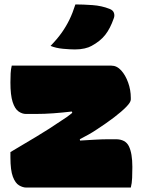

<svg xmlns="http://www.w3.org/2000/svg" viewBox="-20 -846 640 866"><path d="M33 -550H482Q507 -550 526.5 -528.5Q546 -507 558 -473.5Q570 -440 570 -405V-397Q570 -385 549.5 -364Q529 -343 495 -317Q461 -291 418 -263Q402 -252 380 -239.5Q358 -227 340 -218L341 -212Q376 -214 408.5 -216Q441 -218 474 -218H502Q546 -218 561.5 -186Q577 -154 577 -93Q577 -68 576 -43.5Q575 -19 570 0H99Q83 0 66 -10Q49 -20 38 -49Q27 -78 27 -136V-160Q86 -195 144.5 -230Q203 -265 257 -302Q270 -310 282 -318.5Q294 -327 306 -337L304 -343Q261 -338 221 -335Q181 -332 140 -332H97Q80 -332 63.5 -343.5Q47 -355 37 -386Q27 -417 27 -474Q27 -497 28 -515.5Q29 -534 33 -550ZM320 -826Q355 -826 397 -823Q439 -820 474 -806Q490 -800 494 -787.5Q498 -775 493 -763Q477 -717 454.5 -688.5Q432 -660 393 -639Q381 -632 361.5 -627.5Q342 -623 318 -623Q296 -623 264 -626Q232 -629 208 -639Q239 -671 259 -699.5Q279 -728 293.5 -758Q308 -788 320 -826Z"/></svg>

Font: Recursive Mn Csl St XBk
Style: Regular
Weight: 1000
Monospace: yes
Version: Version 1.079;hotconv 1.0.112;makeotfexe 2.5.65598; ttfautoh